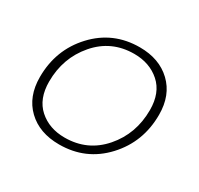

<svg xmlns="http://www.w3.org/2000/svg" viewBox="-124 -701 892 860"><g transform="rotate(30 322.5 -271.0)"><path d="M595 -331Q595 -190 503 -91Q411 8 273 8Q171 8 109.5 -51Q48 -110 48 -211Q48 -352 140 -451Q232 -550 370 -550Q471 -550 533 -491Q595 -432 595 -331ZM94 -214Q94 -125 146.5 -78Q199 -31 279 -31Q397 -31 473 -118.5Q549 -206 549 -329Q549 -418 496 -465Q443 -512 363 -512Q245 -512 169.5 -424Q94 -336 94 -214Z"/></g></svg>

Font: Poppins ExtraLight
Style: Italic
Weight: 275
Italic angle: -10°
Designer: Ninad Kale (Devanagari), Jonny Pinhorn (Latin)
Foundry: Indian Type Foundry
Version: Version 3.200;PS 1.000;hotconv 16.6.54;makeotf.lib2.5.65590